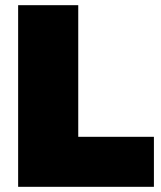

<svg xmlns="http://www.w3.org/2000/svg" viewBox="-20 -721 623 741"><path d="M50 -701H282V-193H574V0H50Z"/></svg>

Font: Argentum Sans Black
Style: Regular
Weight: 900
Designer: Julieta Ulanovsky (Modified by Cristiano Sobral)
Foundry: Julieta Ulanovsky
Version: Version 1.000; ttfautohint (v1.5.65-e2d9)